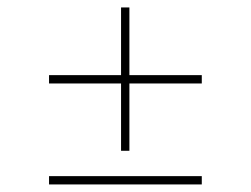

<svg xmlns="http://www.w3.org/2000/svg" viewBox="-20 -566 677 518"><path d="M112.3 -68.4V-90.8H524.4V-68.4ZM112.3 -340.8V-363.3H524.4V-340.8ZM306.6 -159.2V-545.9H329.1V-159.2Z"/></svg>

Font: Inter Thin
Style: Regular
Weight: 250
Designer: Rasmus Andersson
Foundry: rsms
Version: Version 4.001;git-66647c0bb